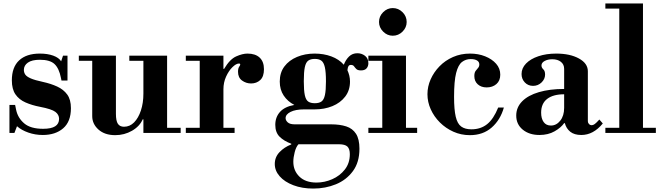

<svg xmlns="http://www.w3.org/2000/svg" viewBox="-20 -774 3854 1118"><path d="M229 12Q185 12 145 -2Q105 -16 79 -39L64 0H35V-163H68L74 -134Q84 -87 121 -55.5Q158 -24 231 -24Q278 -24 301 -38.5Q324 -53 324 -82Q324 -106 302.5 -122.5Q281 -139 213 -152Q166 -161 128.5 -177.5Q91 -194 70 -224.5Q49 -255 49 -306Q49 -383 91.5 -422.5Q134 -462 212 -462Q257 -462 290 -450Q323 -438 336 -417L347 -450H373V-305H338L335 -320Q324 -376 297.5 -401Q271 -426 212 -426Q166 -426 142.5 -409.5Q119 -393 119 -367Q119 -352 127 -340Q135 -328 159 -317.5Q183 -307 230 -297Q276 -287 313 -270Q350 -253 371.5 -223.5Q393 -194 393 -144Q393 -66 348 -27Q303 12 229 12Z M651 13Q590 13 553.5 -19.5Q517 -52 517 -97.9V-435H655V-111Q655 -70 666.5 -53Q678 -36 702 -36Q736 -36 761 -61.5Q786 -87 800.5 -130.8Q815 -174.7 815 -229L835 -79H811Q793 -38 748.5 -12.5Q704 13 651 13ZM815 0V-30H1032V0ZM439 -420V-450H655V-420ZM815 -15V-435H953V-15ZM733 -420V-450H953V-420Z M1062 0V-30H1143V-420H1062V-450H1281V-373H1285Q1318 -429 1355 -445.5Q1392 -462 1421 -462Q1467 -462 1492 -438.5Q1517 -415 1517 -371Q1517 -328 1495.5 -308Q1474 -288 1442 -288Q1413 -288 1389.5 -305Q1366 -322 1366 -356Q1366 -376 1372.5 -385Q1379 -394 1379 -399Q1379 -401 1377.5 -402.5Q1376 -404 1371 -404Q1355 -404 1333.5 -383Q1312 -362 1296.5 -328Q1281 -294 1281 -254V-30H1346V0Z M1804 324Q1739 324 1688 304.5Q1637 285 1608.5 252.5Q1580 220 1580 181Q1580 141 1607.5 112Q1635 83 1676 67V63Q1633 47 1608 22Q1583 -3 1583 -47Q1583 -92 1610.5 -122.5Q1638 -153 1694 -163Q1655 -183 1632 -217.5Q1609 -252 1609 -299Q1609 -351 1636 -387Q1663 -423 1709.5 -442.5Q1756 -462 1812 -462Q1865 -462 1909.5 -445.5Q1954 -429 1982 -397Q1993 -426 2012.5 -445Q2032 -464 2061 -464Q2086 -464 2105.5 -449Q2125 -434 2125 -406Q2125 -388 2114.5 -376Q2104 -364 2082 -364Q2063 -364 2055 -372Q2047 -380 2041.5 -388Q2036 -396 2023 -396Q2014 -396 2009.5 -389.5Q2005 -383 2003 -365Q2010 -350 2014 -333.5Q2018 -317 2018 -299Q2018 -248 1990 -211.5Q1962 -175 1915.5 -156Q1869 -137 1812 -137H1750Q1701 -137 1672 -122.5Q1643 -108 1643 -86Q1643 -73 1655.5 -61.5Q1668 -50 1696 -50H1908Q1959 -50 1996 -38Q2033 -26 2053 5Q2073 36 2073 92Q2073 171 2035 222.5Q1997 274 1936 299Q1875 324 1804 324ZM1823 289Q1870 289 1914.5 269.5Q1959 250 1988 213Q2017 176 2017 124Q2017 93 2003 79.5Q1989 66 1953 66H1718Q1704 81 1696 112Q1688 143 1688 168Q1688 220 1723.5 254.5Q1759 289 1823 289ZM1813 -173Q1838 -173 1852 -183Q1866 -193 1872 -220.5Q1878 -248 1878 -300Q1878 -355 1871.5 -383Q1865 -411 1851 -421Q1837 -431 1813 -431Q1789 -431 1775 -421Q1761 -411 1755 -383Q1749 -355 1749 -301Q1749 -247 1755 -219.5Q1761 -192 1775 -182.5Q1789 -173 1813 -173Z M2206 -15V-434H2344V-15ZM2125 0V-30H2409V0ZM2125 -420V-450H2344V-420ZM2267 -566Q2235 -566 2211 -590Q2187 -614 2187 -646Q2187 -679 2211 -703Q2235 -727 2267 -727Q2300 -727 2324 -703Q2348 -679 2348 -646Q2348 -614 2324 -590Q2300 -566 2267 -566Z M2716 13Q2664.9 13 2620.2 -7Q2575.5 -27 2541.4 -61Q2507.3 -95 2488.2 -137.5Q2469 -180 2469 -225.5Q2469 -270 2487.6 -312Q2506.2 -354 2539.3 -388Q2572.3 -422 2617.8 -442Q2663.3 -462 2717 -462Q2765.1 -462 2805.1 -446Q2845 -430 2869 -402.7Q2893 -375.4 2893 -339Q2893 -304 2870.5 -284.5Q2848.1 -265 2813.7 -265Q2782 -265 2762 -283Q2742 -301 2742 -331Q2742 -351 2749.5 -361Q2757 -371 2764 -378.8Q2771 -386.6 2771 -399Q2771 -414 2757.5 -422Q2744 -430 2721 -430Q2692 -430 2670 -413Q2648 -396 2636 -349Q2624 -302 2624 -210Q2624 -135.7 2633.7 -94.4Q2643.4 -53.1 2665.7 -37.1Q2688 -21 2725 -21Q2779 -21 2816.5 -51Q2854 -81 2881 -148H2914Q2893.8 -76 2843.2 -31.5Q2792.6 13 2716 13Z M3121 12Q3062 12 3024 -19Q2986 -50 2986 -101Q2986 -149 3020.5 -184Q3055 -219 3118 -237.5Q3181 -256 3265 -256V-373Q3265 -399 3246 -414Q3227 -429 3196 -429Q3170 -429 3151.5 -419Q3133 -409 3133 -393Q3133 -380 3143.5 -370.5Q3154 -361 3154 -340Q3154 -314 3133.5 -294Q3113 -274 3084 -274Q3055 -274 3036 -294Q3017 -314 3017 -343Q3017 -377 3043 -404Q3069 -431 3115 -446.5Q3161 -462 3219 -462Q3299 -462 3351 -433.5Q3403 -405 3403 -359V-68Q3403 -59 3409.5 -52Q3416 -45 3426 -45Q3434 -45 3443.5 -52Q3453 -59 3470 -78L3490 -55Q3435 12 3365 12Q3324 12 3300.5 -7Q3277 -26 3269 -57H3265Q3247 -31 3209.5 -9.5Q3172 12 3121 12ZM3188 -43Q3220 -43 3242.5 -71.5Q3265 -100 3265 -146V-225Q3201 -225 3166 -198Q3131 -171 3131 -118Q3131 -84 3145.5 -63.5Q3160 -43 3188 -43Z M3586 -15V-738H3724V-15ZM3505 0V-30H3799V0ZM3505 -724V-754H3724V-724Z"/></svg>

Font: Libre Bodoni
Style: Regular
Weight: 400
Designer: Pablo Impallari, Rodrigo Fuenzalida
Foundry: Impallari Type
Version: Version 2.005;gftools[0.9.23]